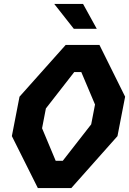

<svg xmlns="http://www.w3.org/2000/svg" viewBox="-20 -959 660 979"><path d="M173 0H343.5L579 -265L618 -466L487 -730H315L79.5 -466L40.5 -265ZM194.5 -305 214 -406 358.5 -591.5H394.5L464.5 -426L445 -325L300 -139H264ZM256.5 -939 356.5 -812H473.5L403.5 -939Z"/></svg>

Font: Monaspace Krypton
Style: Bold Italic
Weight: 700
Italic angle: -11°
Designer: Riley Cran & the Lettermatic Team
Foundry: Lettermatic
Version: Version 1.101 (Monaspace Krypton)